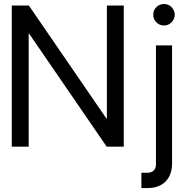

<svg xmlns="http://www.w3.org/2000/svg" viewBox="-20 -747 978 978"><path d="M40 0V-718.8H127L522.5 -142.6H524.4V-718.8H610.4V0H523.4L127.9 -576.2H126V0ZM700.2 210.9V132.8H731.4Q751.5 132.8 762.9 121.6Q774.4 110.4 774.4 90.8V-515.6H856.4V85.9Q856.4 144 823.2 177.5Q790 210.9 731.4 210.9ZM815.4 -617.2Q792.5 -617.2 776.4 -633.3Q760.3 -649.4 760.7 -671.9Q760.3 -694.8 776.4 -710.7Q792.5 -726.6 815.4 -726.6Q837.9 -726.6 853.8 -710.7Q869.6 -694.8 870.1 -671.9Q869.6 -649.4 853.8 -633.3Q837.9 -617.2 815.4 -617.2Z"/></svg>

Font: Inter Display V
Style: Regular
Weight: 400
Designer: Rasmus Andersson
Foundry: rsms
Version: Version 3.015;git-src